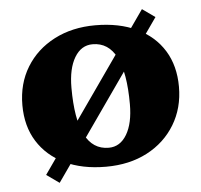

<svg xmlns="http://www.w3.org/2000/svg" viewBox="-48 -610 754 720"><g transform="rotate(-5 329.5 -250.0)"><path d="M327 16Q237 16 171.5 -15.5Q106 -47 70 -104.5Q34 -162 34 -241Q34 -322 72 -384Q110 -446 177.5 -481Q245 -516 332 -516Q422 -516 488 -484.5Q554 -453 589.5 -395.5Q625 -338 625 -259Q625 -179 587 -116.5Q549 -54 482 -19Q415 16 327 16ZM343 -54Q386 -54 411 -96Q436 -138 436 -210Q436 -446 316 -446Q273 -446 248 -404Q223 -362 223 -290Q223 -54 343 -54ZM148 61 100 27 512 -561 560 -527Z"/></g></svg>

Font: Platypi ExtraBold
Style: Regular
Weight: 800
Designer: David Sargent
Foundry: Bolt Cutter Type
Version: Version 1.200; ttfautohint (v1.8.4.7-5d5b)